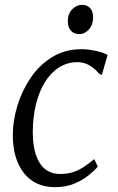

<svg xmlns="http://www.w3.org/2000/svg" viewBox="-20 -764 489 794"><path d="M207.5 10Q125 10 79 -48.2Q33 -106.5 33 -206Q33 -264.5 51.8 -326.5Q70.5 -388.5 106.5 -441.8Q142.5 -495 195.5 -527.8Q248.5 -560.5 317 -560.5Q343.5 -560.5 373.8 -554.2Q404 -548 425 -537L401 -453.5L389.5 -460Q377 -475 362.2 -485.8Q347.5 -496.5 332 -501.8Q316.5 -507 300.5 -507Q259 -507 225 -485.8Q191 -464.5 166.5 -425.5Q142 -386.5 128.8 -333Q115.5 -279.5 115.5 -215Q116 -160 129 -122Q142 -84 167.2 -64.2Q192.5 -44.5 228.5 -44.5Q258 -44.5 281.5 -52Q305 -59.5 326.2 -73.5Q347.5 -87.5 369.5 -106L384.5 -75Q371.5 -59.5 347 -39.5Q322.5 -19.5 287.8 -4.8Q253 10 207.5 10ZM308.5 -623Q286.5 -623 273.5 -636.8Q260.5 -650.5 260.5 -677Q260.5 -707 278.5 -725.5Q296.5 -744 320 -744Q340 -744 352.5 -730.8Q365 -717.5 365 -693Q365 -661 347.5 -642Q330 -623 308.5 -623Z"/></svg>

Font: Merriweather 36pt Light
Style: Italic
Weight: 300
Italic angle: -7.8°
Version: Version 2.101